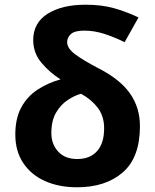

<svg xmlns="http://www.w3.org/2000/svg" viewBox="-20 -785 659 815"><path d="M343 -765Q411 -765 463 -750.5Q515 -736 568 -711L509 -606Q464 -628 422 -641.5Q380 -655 337 -655Q297 -655 281 -640.5Q265 -626 265 -606Q265 -580 299 -554.5Q333 -529 400 -494Q490 -448 532 -388Q574 -328 574 -250Q574 -116 501 -53Q428 10 307 10Q231 10 172 -16Q113 -42 79 -92.5Q45 -143 45 -214Q45 -283 70.5 -329.5Q96 -376 139.5 -404.5Q183 -433 237 -448Q191 -477 156 -518.5Q121 -560 121 -615Q121 -688 182 -726.5Q243 -765 343 -765ZM324 -387Q297 -380 267.5 -360.5Q238 -341 218 -307Q198 -273 198 -220Q198 -173 227 -141.5Q256 -110 308 -110Q362 -110 392 -143.5Q422 -177 422 -240Q422 -292 395 -327.5Q368 -363 324 -387Z"/></svg>

Font: Noto IKEA Simplified Chinese
Style: Bold
Weight: 700
Designer: Monotype Design Team
Foundry: Monotype Imaging Inc.
Version: Version 1.100